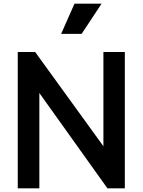

<svg xmlns="http://www.w3.org/2000/svg" viewBox="-20 -1029 779 1049"><path d="M77 0H195V-521L567 0H662V-745H545V-230L172 -745H77ZM314 -844H426L535 -1009H387Z"/></svg>

Font: Mluvka SemiBold
Style: Regular
Weight: 600
Designer: Modified by Jiří Krblich, Original typeface by Gumpita Rahayu
Foundry: Gumpita Rahayu & Jiří Krblich
Version: Version 2.000;Glyphs 3.1.1 (3134)